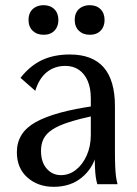

<svg xmlns="http://www.w3.org/2000/svg" viewBox="-20 -710 528 740"><path d="M187 10Q126 10 85.5 -26Q45 -62 45 -123Q45 -161 63 -190Q81 -219 118 -239.5Q155 -260 211.5 -275.5Q268 -291 346 -302V-265Q286 -252 245.5 -239Q205 -226 181.5 -210.5Q158 -195 148 -175Q138 -155 138 -129Q138 -85 160 -60Q182 -35 215 -35Q246 -35 272 -55Q298 -75 314 -110.5Q330 -146 330 -190V-331Q330 -370 318 -398Q306 -426 284 -441Q262 -456 232 -456Q190 -456 160 -431.5Q130 -407 116 -360L59 -410Q96 -457 142 -478.5Q188 -500 249 -500Q293 -500 325.5 -487.5Q358 -475 379.5 -450.5Q401 -426 412 -388.5Q423 -351 423 -301V-127Q423 -92 424 -69Q425 -46 427 -30.5Q429 -15 433 0H355Q351 -14 349 -28.5Q347 -43 346 -65.5Q345 -88 345 -123L352 -118Q339 -62 295.5 -26Q252 10 187 10ZM326 -576Q300 -576 284 -591.5Q268 -607 268 -633Q268 -651 275 -663.5Q282 -676 295.5 -683Q309 -690 326 -690Q352 -690 367.5 -674.5Q383 -659 383 -633Q383 -616 376 -603Q369 -590 356.5 -583Q344 -576 326 -576ZM148 -576Q122 -576 106 -591.5Q90 -607 90 -633Q90 -651 97 -663.5Q104 -676 117.5 -683Q131 -690 148 -690Q174 -690 189.5 -674.5Q205 -659 205 -633Q205 -616 198 -603Q191 -590 178.5 -583Q166 -576 148 -576Z"/></svg>

Font: Sutasoma
Style: Regular
Weight: 400
Designer: Izhar Fathurrohim, Akbar Rohmanto, Arusyal Khofiqoini
Foundry: Kiwari Kolektiv
Version: Version 1.102